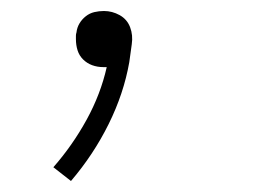

<svg xmlns="http://www.w3.org/2000/svg" viewBox="-20 -114 490 349"><path d="M109 215 77 190Q112 150 137.5 103.5Q163 57 174 8Q173 8 171.5 8Q170 8 168 8Q157 8 147.5 4.5Q138 1 131 -6Q124 -13 121 -22.5Q118 -32 118 -43Q118 -46 118 -49Q118 -52 119 -55Q120 -64 124.5 -71.5Q129 -79 136 -84.5Q143 -90 151.5 -92Q160 -94 169 -94Q184 -94 197.5 -86.5Q211 -79 216.5 -64.5Q222 -50 219.5 -33.5Q217 -17 215 -1Q205 56 177.5 111.5Q150 167 109 215Z"/></svg>

Font: Iosevka Etoile XLtObl
Style: Regular
Weight: 200
Italic angle: -9°
Designer: Belleve Invis
Foundry: Belleve Invis
Version: Version 15.5.2; ttfautohint (v1.8.4)